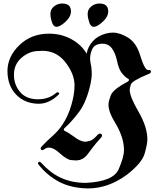

<svg xmlns="http://www.w3.org/2000/svg" viewBox="-20 -906 897 1082"><path d="M540 -886.2Q589.8 -886.2 589.8 -842.3Q589.8 -840.3 589.8 -838.4Q589.8 -836.4 589.4 -834Q586.4 -807.6 556.6 -781.2Q526.9 -754.9 509.3 -754.9H508.8Q490.7 -754.9 482.9 -780.3Q474.1 -806.2 474.1 -825.7Q474.1 -828.1 474.1 -830.1Q474.1 -832 474.6 -834Q476.1 -856 496.6 -871.6Q516.6 -886.2 540 -886.2ZM330.1 -886.2Q379.9 -886.2 379.9 -842.3Q379.9 -840.3 379.9 -838.4Q379.9 -836.4 379.4 -834Q376.5 -807.6 346.7 -781.2Q316.9 -754.9 299.3 -754.9H298.8Q280.8 -754.9 272.9 -780.3Q264.2 -806.2 264.2 -825.7Q264.2 -828.1 264.2 -830.1Q264.2 -832 264.6 -834Q266.1 -856 286.6 -871.6Q306.6 -886.2 330.1 -886.2ZM190.4 -346.7H190.9H192.4H193.4H194.3H194.8H195.3Q254.4 -346.7 294.4 -380.9Q299.8 -386.2 304.2 -386.2Q307.1 -386.2 310.5 -383.8Q314 -381.3 314 -378.4Q314 -376.5 310.1 -372.6Q256.8 -321.3 198.7 -321.3H196.8H196.3H195.8H195.3Q119.1 -322.8 70.8 -373Q22.9 -422.4 22 -504.9Q22 -586.9 89.4 -651.9Q156.2 -716.3 256.8 -716.3Q323.2 -716.3 379.9 -686.5Q437.5 -655.8 468.3 -603.5Q475.1 -643.1 502.9 -673.8Q530.8 -704.6 576.7 -716.8Q597.2 -722.2 615.7 -722.2Q656.2 -722.2 702.6 -693.4Q748 -664.1 768.6 -598.1Q794.9 -511.2 814.5 -511.2H815.4H815.9Q817.4 -511.7 820.3 -511.7Q828.1 -511.7 829.3 -507.3Q830.6 -502.9 830.6 -501.5Q830.6 -493.2 815.4 -488.3Q723.1 -450.2 717.3 -429.2Q710.9 -408.7 710.9 -400.9Q710.9 -361.3 760.7 -276.4Q810.5 -189.9 810.5 -120.1Q810.5 -94.7 795.4 -41.5Q780.3 13.2 693.8 79.6Q639.2 119.1 585.2 137.5Q531.2 155.8 478.5 155.8H477.5H477.1H474.1H473.1H472.7H471.2H470.2Q379.9 153.3 313.5 118.7Q247.1 84 196.8 21Q193.8 17.6 193.8 13.7Q193.8 10.3 196.8 8.1Q199.7 5.9 202.6 5.9Q206.5 5.9 211.9 11.2Q237.3 39.1 264.6 60.3Q292 81.5 322.8 95.7Q353.5 109.9 388.4 117.2Q423.3 124.5 464.4 124.5Q617.7 117.2 648.4 48.3Q678.7 -21 678.7 -60.5Q678.7 -133.8 626 -219.2Q591.3 -275.4 591.3 -317.9Q591.3 -334 604 -368.2Q616.2 -401.9 702.6 -447.8Q707 -451.7 707 -455.1Q707 -459 702.6 -461.9Q686 -470.2 667 -493.7Q648.9 -516.1 638.7 -566.4Q629.9 -606 610.8 -633.3Q591.3 -659.7 557.6 -659.7Q555.2 -659.7 552.2 -659.7Q549.3 -659.7 545.9 -659.2Q511.2 -654.8 499.5 -628.4Q487.8 -601.6 487.8 -576.7Q487.8 -563 490.7 -548.3Q497.1 -522.5 497.1 -492.7Q497.1 -464.8 490.2 -433.6Q468.3 -334.5 427.7 -278.3Q386.7 -222.7 341.8 -182.1Q339.4 -179.7 339.4 -174.8Q340.3 -169.4 344.2 -168.9Q359.9 -162.1 393.6 -138.2Q432.6 -107.4 460.9 -107.4Q466.8 -107.4 484.9 -111.8Q502.9 -115.2 530.3 -146.5Q537.1 -153.3 543 -153.3Q546.4 -153.3 550.8 -150.4Q555.2 -147.5 555.2 -142.6Q555.2 -138.2 551.3 -132.8Q524.9 -103.5 506.8 -80.6Q488.8 -57.6 476.1 -40Q449.2 -2 408.2 -2Q406.2 -2 399.7 -2.4Q393.1 -2.9 380.9 -3.9Q356.9 -5.4 312 -46.4Q281.2 -74.2 256.3 -74.2Q241.2 -74.2 228.5 -64Q223.1 -60.1 218.8 -60.1Q214.4 -60.1 211.7 -63Q209 -65.9 209 -69.3Q209 -74.7 216.3 -82Q230.5 -97.2 245.6 -111.8Q260.7 -126.5 276.9 -140.6Q309.1 -168.9 332 -203.6Q363.8 -251.5 381.8 -313Q399.9 -373.5 399.9 -423.3V-428.2V-429.7V-430.2V-430.7V-431.2V-431.6V-432.1V-433.1Q396 -495.6 346.7 -557.6Q296.4 -619.6 220.2 -619.6Q215.8 -619.6 211.4 -619.4Q207 -619.1 202.6 -618.7H201.2H200.7H200.2H199.7Q145.5 -618.7 102.1 -581.1Q58.6 -543.5 58.6 -486.3V-485.8V-485.4V-484.9Q58.6 -429.2 92.3 -388.7Q125 -349.1 185.5 -346.7Z"/></svg>

Font: UnifrakturMaguntia sl
Style: Regular
Weight: 400
Designer: j. 'mach' wust, based on a font by Peter Wiegel, original typeface by Carl Albert Fahrenwaldt 1901
Version: Version 2010-11-24